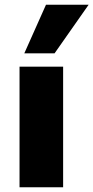

<svg xmlns="http://www.w3.org/2000/svg" viewBox="-20 -786 392 806"><path d="M62 0V-506H245V0ZM82 -562 173 -766H352L209 -562Z"/></svg>

Font: Nunito Sans 7pt SemiCondensed Black
Style: Regular
Weight: 900
Width: 4
Designer: Vernon Adams
Foundry: Vernon Adams
Version: Version 3.101;gftools[0.9.27]